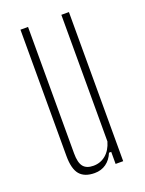

<svg xmlns="http://www.w3.org/2000/svg" viewBox="-120 -660 549 726"><g transform="rotate(-20 154.5 -297.0)"><path d="M134 5.5Q93.5 5.5 74.2 -17.2Q55 -40 55 -92V-600H85.5V-91Q85.5 -54 98.2 -38Q111 -22 139 -22Q167.5 -22 188.8 -39.8Q210 -57.5 219.5 -90.5V-600H250V0H219.5V-48.5H210.5Q200 -22.5 180.2 -8.5Q160.5 5.5 134 5.5Z"/></g></svg>

Font: Big Shoulders Display Thin ExtraLight
Style: Regular
Weight: 250
Version: Version 2.002